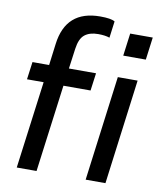

<svg xmlns="http://www.w3.org/2000/svg" viewBox="-89 -883 803 955"><g transform="rotate(10 312.5 -406.0)"><path d="M161 0H61L119 -441H35L47 -530H131L145 -639Q167 -812 340 -812Q395 -812 414 -800L403 -716Q380 -724 345 -724Q302 -724 277 -704Q252 -684 245 -632.5Q238 -581 231 -530H368L356 -441H219ZM509 0H409L478 -530H578ZM600 -640H486L501 -754H615Z"/></g></svg>

Font: Tanohe Sans Medium
Style: Italic
Weight: 500
Designer: Village Type and Design LLC & Cristiano Sobral
Foundry: Cooper Hewitt Smithsonian Design Museum
Version: Version 1.00;September 29, 2021;FontCreator 13.0.0.2655 64-b